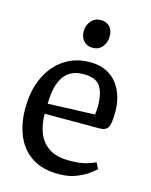

<svg xmlns="http://www.w3.org/2000/svg" viewBox="-108 -767 667 847"><g transform="rotate(15 225.5 -343.5)"><path d="M241.3 8.8Q167.5 8.8 119.5 -22.6Q71.4 -54 48.2 -109Q25 -164 25 -233.3Q25 -315.3 53.5 -376.2Q82 -437.1 132.7 -470.7Q183.4 -504.3 249.2 -504.3Q293.1 -504.3 324.1 -489Q355 -473.7 374.6 -447.6Q394.2 -421.6 403.5 -389.3Q412.9 -357.1 412.9 -322.3Q412.9 -267.9 403 -250.3Q393 -232.7 365.2 -232.7H113.8Q114 -185.7 128.7 -146.7Q143.5 -107.6 178 -84.3Q212.6 -60.9 271.1 -60.9Q325.9 -60.9 356.7 -71.9Q387.4 -82.9 390.6 -84.9L404.9 -57.2Q401.7 -54 381.2 -37.8Q360.6 -21.5 325.2 -6.4Q289.8 8.8 241.3 8.8ZM115.3 -278.8 329.4 -286.8Q332.4 -304.8 332.4 -326.8Q332.4 -383.9 312.4 -414.8Q292.3 -445.8 234.5 -445.8Q194 -445.8 167.4 -426.2Q140.9 -406.6 128.3 -369.3Q115.6 -332 115.3 -278.8ZM242.2 -568.2Q216.5 -568.2 201.2 -585.5Q185.9 -602.8 185.9 -629.9Q185.9 -656 202.9 -676.1Q219.9 -696.1 247.1 -696.1Q272.2 -696.1 287.5 -680.4Q302.9 -664.7 302.9 -636.2Q302.9 -609.3 287 -588.8Q271 -568.2 242.2 -568.2Z"/></g></svg>

Font: Faustina Light
Style: Regular
Weight: 300
Designer: Alfonso Garcia
Foundry: http://www.omnibus-type.com
Version: Version 1.200